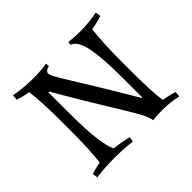

<svg xmlns="http://www.w3.org/2000/svg" viewBox="-129 -701 881 881"><g transform="rotate(-45 311.5 -260.5)"><path d="M284 7Q232 0 167.5 0Q103 0 52 8L48 -18Q80 -28 108 -33Q117 -111 117 -237V-284Q117 -418 107 -490Q80 -493 42 -506L45 -532Q102 -521 164.5 -521Q227 -521 254 -528L256 -511Q229 -504 229 -488Q229 -476 252.5 -437.5Q276 -399 298 -363Q364 -258 454 -105L457 -107V-229Q457 -363 443 -430.5Q429 -498 395 -509L397 -526Q423 -521 475 -521Q527 -521 582 -532L585 -506Q544 -493 516 -490Q506 -410 506 -284V-237Q506 -85 516 -31Q558 -24 583 -15L580 11Q530 0 486 0Q442 0 418 4Q418 -18 387.5 -70Q357 -122 332 -162Q251 -293 173 -428L169 -426V-292Q169 -93 199 -33Q244 -28 287 -18Z"/></g></svg>

Font: Almendra SC
Style: Regular
Weight: 400
Designer: Ana Sanfelippo
Foundry: Ana Sanfelippo
Version: Version 1.002